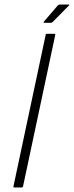

<svg xmlns="http://www.w3.org/2000/svg" viewBox="-20 -821 324 841"><path d="M81 -5Q80 0 75 0H42Q38 0 39 -5L180 -668Q180 -673 185 -673H218Q220 -673 221 -672Q222 -671 222 -668ZM202 -721H174Q171 -721 171 -722.5Q171 -724 172 -726L233 -797Q235 -799 237 -800Q239 -801 242 -801H281Q283 -801 284 -800Q285 -799 282 -797L210 -724Q208 -723 206 -722Q204 -721 202 -721Z"/></svg>

Font: Glory ExtraLight
Style: Italic
Weight: 250
Italic angle: -12°
Version: Version 1.011